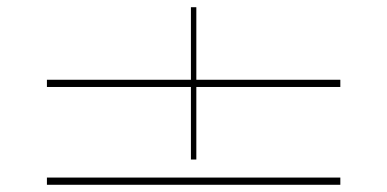

<svg xmlns="http://www.w3.org/2000/svg" viewBox="-20 -512 1073 532"><path d="M110 -291V-271H509V-70H524V-271H923V-291H524V-492H509V-291ZM110 -20V0H923V-20Z"/></svg>

Font: Sprat Extended Thin
Style: Regular
Weight: 100
Width: 9
Designer: Ethan Nakache
Foundry: Collletttivo
Version: Version 2.000;Glyphs 3.2 (3217)